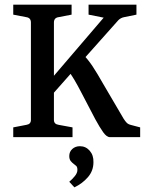

<svg xmlns="http://www.w3.org/2000/svg" viewBox="-20 -590 628 826"><path d="M37 0V-42L94 -53Q113 -56 113 -74V-493Q113 -513 94 -516L37 -527V-570H288V-527L231 -516Q212 -513 212 -493V-74Q212 -56 232 -53L292 -42V0ZM194 -171V-243L426 -514L361 -527V-570H567V-527L513 -516Q499 -513 489 -503L310 -302ZM453 0Q439 0 424 -21Q409 -42 390 -77L333 -186Q314 -223 300 -246.5Q286 -270 271 -290L333 -361Q359 -334 378.5 -304.5Q398 -275 424 -229L512 -79Q519 -68 525.5 -61.5Q532 -55 545 -52L583 -42V0ZM382 108Q382 145 358 172.5Q334 200 300 216L278 192Q291 181 302 167.5Q313 154 313 141Q313 128 307.5 123.5Q302 119 297 115Q290 110 284 102.5Q278 95 278 81Q278 63 291 51Q304 39 324 39Q349 39 366 58.5Q383 78 382 108Z"/></svg>

Font: Rasa Medium
Style: Regular
Weight: 500
Designer: Anna Giedrys (Yrsa+Rasa design), David Brezina (Yrsa art-direction, Rasa art-direction, design)
Foundry: Rosetta Type Foundry
Version: Version 2.004